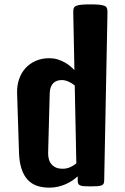

<svg xmlns="http://www.w3.org/2000/svg" viewBox="-20 -862 576 888"><path d="M59.1 -431.2Q58.1 -466.3 68.4 -496.1Q78.6 -525.9 98.4 -547.4Q118.2 -568.8 146 -580.8Q173.8 -592.8 208 -592.8Q228.5 -592.8 246.1 -587.4Q263.7 -582 278.3 -574Q293 -565.9 304.4 -556.2Q315.9 -546.4 324.2 -537.6L318.8 -806.2Q318.8 -816.4 321 -823.5Q323.2 -830.6 331.5 -834.5Q339.8 -838.4 355.7 -840.1Q371.6 -841.8 397.9 -841.8Q424.3 -841.8 440.2 -840.1Q456.1 -838.4 464.4 -834.5Q472.7 -830.6 474.9 -823.5Q477.1 -816.4 477.1 -806.2L461.9 -27.8Q461.9 -18.6 459.5 -13.2Q457 -7.8 450.2 -4.9Q443.4 -2 430.9 -1Q418.5 0 397.9 0Q378.9 0 367.4 -1Q356 -2 349.9 -4.9Q343.8 -7.8 341.6 -13.2Q339.4 -18.6 339.4 -27.8V-46.4Q329.1 -37.1 315.7 -27.8Q302.2 -18.6 285.6 -11Q269 -3.4 249.5 1.2Q230 5.9 207.5 5.9Q175.8 5.9 150.6 -2.9Q125.5 -11.7 107.7 -31Q89.8 -50.3 79.6 -81.3Q69.3 -112.3 67.9 -156.2ZM202.6 -156.2Q201.7 -120.1 219.5 -100.8Q237.3 -81.5 268.6 -81.5Q289.1 -81.5 305.4 -89.1Q321.8 -96.7 333 -106.4L325.7 -466.8Q314 -476.6 297.9 -484.1Q281.7 -491.7 265.1 -491.7Q254.4 -491.7 244.6 -488.5Q234.9 -485.4 227.3 -478.3Q219.7 -471.2 215.1 -459.5Q210.4 -447.8 210 -431.2Z"/></svg>

Font: Denk One
Style: Regular
Weight: 400
Designer: Irina Smirnova
Foundry: Irina Smirnova
Version: Version 1.002